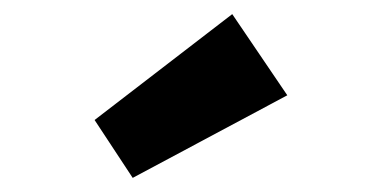

<svg xmlns="http://www.w3.org/2000/svg" viewBox="-20 -825 540 272"><path d="M168 -573 114 -655 309 -805 387 -690Z"/></svg>

Font: Lexend ExtraBold
Style: Regular
Weight: 800
Designer: Bonnie Shaver-Troup, Thomas Jockin
Foundry: Lexend
Version: Version 1.007; ttfautohint (v1.8.3)